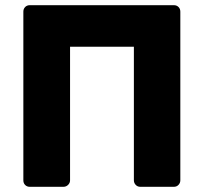

<svg xmlns="http://www.w3.org/2000/svg" viewBox="-20 -720 785 740"><path d="M95 0Q84 0 77 -7Q70 -14 70 -25V-675Q70 -686 77 -693Q84 -700 95 -700H650Q661 -700 668 -693Q675 -686 675 -675V-25Q675 -15 668 -7.5Q661 0 650 0H521Q510 0 503 -7.5Q496 -15 496 -25V-540H250V-25Q250 -15 242.5 -7.5Q235 0 224 0Z"/></svg>

Font: Rubik Light
Style: Bold
Weight: 700
Version: Version 2.104